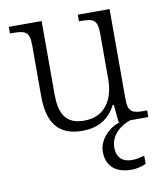

<svg xmlns="http://www.w3.org/2000/svg" viewBox="-85 -607 788 910"><g transform="rotate(-10 309.0 -152.0)"><path d="M277 10C353 10 406 -21 440 -86H445L453 0H462C407 14 355 66 355 125C355 195 400 232 476 232C497 232 525 226 545 216V177C520 184 503 187 484 187C445 187 412 168 412 114C412 50 469 13 509 0H596V-32H579C528 -32 504 -39 504 -102V-536H351V-504H361C418 -504 440 -497 440 -431V-210C440 -112 394 -36 295 -36C201 -36 177 -96 177 -186V-536H19V-504H33C90 -504 113 -497 113 -433V-185C113 -50 169 10 277 10Z"/></g></svg>

Font: Noto Serif Tamil Light
Style: Italic
Weight: 300
Italic angle: -12°
Designer: Indian Type Foundry, Tom Grace, and the Monotype Design Team
Foundry: Monotype Imaging Inc.
Version: Version 2.003